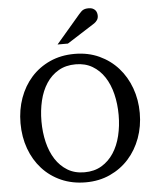

<svg xmlns="http://www.w3.org/2000/svg" viewBox="-61 -980 854 1047"><g transform="rotate(-5 365.5 -456.0)"><path d="M576.2 -334Q576.2 -395 563 -449Q549.8 -502.9 523.4 -543.2Q497.1 -583.5 457.8 -606.7Q418.5 -629.9 366.2 -629.9Q312 -629.9 272 -606.4Q231.9 -583 205.6 -542.7Q179.2 -502.4 166.5 -449Q153.8 -395.5 153.8 -335.9Q153.8 -275.9 166.7 -221.9Q179.7 -168 205.8 -127.4Q231.9 -86.9 271.2 -63Q310.5 -39.1 363.8 -39.1Q418 -39.1 457.8 -63Q497.6 -86.9 523.9 -127.2Q550.3 -167.5 563.2 -220.9Q576.2 -274.4 576.2 -334ZM691.9 -335Q691.9 -262.2 668.5 -198.2Q645 -134.3 602.3 -86.7Q559.6 -39.1 499.5 -11.5Q439.5 16.1 366.2 16.1Q292.5 16.1 232.2 -10.5Q171.9 -37.1 128.9 -84.5Q85.9 -131.8 62.5 -196Q39.1 -260.3 39.1 -335.9Q39.1 -409.2 62 -473.1Q85 -537.1 127.4 -584.7Q169.9 -632.3 230.2 -659.7Q290.5 -687 365.2 -687Q439.5 -687 499.8 -659.2Q560.1 -631.3 602.8 -583.5Q645.5 -535.6 668.7 -471.7Q691.9 -407.7 691.9 -335ZM509.8 -883.3Q509.8 -869.6 503.2 -859.9Q496.6 -850.1 486.8 -843.3L334.5 -746.1H277.8L410.6 -901.4Q416.5 -907.7 421.4 -912.8Q426.3 -918 432.1 -921.4Q438 -924.8 445.6 -926.5Q453.1 -928.2 463.9 -928.2Q477.1 -928.2 485.8 -924.1Q494.6 -919.9 500 -913.6Q505.4 -907.2 507.6 -899.2Q509.8 -891.1 509.8 -883.3Z"/></g></svg>

Font: BabelStone Ogham Pictish
Style: Regular
Weight: 400
Designer: Andrew West
Foundry: BabelStone
Version: Version 1.02 March 14, 2022